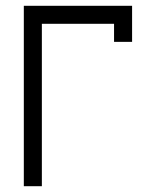

<svg xmlns="http://www.w3.org/2000/svg" viewBox="-20 -645 540 665"><path d="M62.5 -625Q62.5 -625 62.5 0H125V-562.5H375V-500H437.5Q437.5 -500 437.5 -625Z"/></svg>

Font: BFUnifontExMono
Style: Regular
Weight: 500
Version: Version 15.0.06